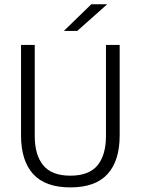

<svg xmlns="http://www.w3.org/2000/svg" viewBox="-20 -844 642 876"><path d="M301 11Q186.5 11 131.2 -50Q76 -111 76 -225.5V-639H138.5V-224Q138.5 -136.5 177.5 -89.5Q216.5 -42.5 301 -42.5Q386 -42.5 424.8 -89.5Q463.5 -136.5 463.5 -224V-639H526V-225.5Q526 -111 470.8 -50Q415.5 11 301 11ZM396.5 -824.5H468V-823.5L332.5 -703H272.5V-704Z"/></svg>

Font: Anek Telugu Medium Light
Style: Regular
Weight: 300
Version: Version 1.003